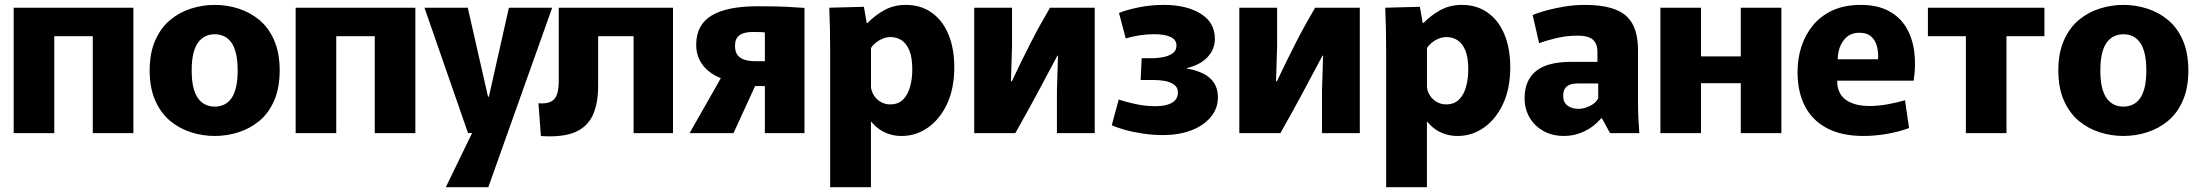

<svg xmlns="http://www.w3.org/2000/svg" viewBox="-20 -552 9122 796"><path d="M364.7 0V-520H533V0ZM36.7 0V-520H205V0ZM136.3 -402V-520H453.7V-402Z M870.3 11.7Q820.2 11.7 772 -3.6Q723.8 -18.8 685.2 -51Q646.7 -83.2 623.6 -135.3Q600.5 -187.3 600.5 -260Q600.5 -332.7 623.6 -384.7Q646.7 -436.8 685.2 -469Q723.8 -501.2 772 -516.4Q820.2 -531.7 870.3 -531.7Q920.5 -531.7 968.7 -516.4Q1016.8 -501.2 1055.5 -469Q1094.2 -436.8 1116.8 -384.7Q1139.5 -332.7 1139.5 -260Q1139.5 -187.3 1116.8 -135.3Q1094.2 -83.2 1055.5 -51Q1016.8 -18.8 968.7 -3.6Q920.5 11.7 870.3 11.7ZM870.3 -110Q890.5 -110 907.9 -117.8Q925.3 -125.7 938.1 -142.7Q950.8 -159.7 958.1 -188.7Q965.3 -217.7 965.3 -260Q965.3 -302.3 958.1 -331.3Q950.8 -360.3 938.1 -377.3Q925.3 -394.3 907.9 -402.2Q890.5 -410 870.3 -410Q850.2 -410 832.8 -402.2Q815.5 -394.3 802.3 -377.3Q789.2 -360.3 781.9 -331.3Q774.7 -302.3 774.7 -260Q774.7 -217.7 781.9 -188.7Q789.2 -159.7 802.3 -142.7Q815.5 -125.7 832.8 -117.8Q850.2 -110 870.3 -110Z M1533.7 0V-520H1702V0ZM1205.7 0V-520H1374V0ZM1305.3 -402V-520H1622.7V-402Z M1941.7 -9.8 2000.7 -123.7 2089.8 -520H2269.3L2004.5 224H1828.3ZM1739.8 -520H1919.3L2003.2 -151.3H2046.3L2041.5 -0.5H1920.3Z M2222.5 12 2212.3 -123.7Q2247.8 -121.2 2266.1 -131.7Q2284.3 -142.2 2290.4 -164.3Q2296.5 -186.5 2296.5 -217.3V-520H2459.8V-195.7Q2459.8 -123.2 2437.5 -74.4Q2415.2 -25.7 2363.3 -3.8Q2311.5 18 2222.5 12ZM2391.2 -402V-520H2690.8V-402ZM2606.8 0V-520H2770.2V0Z M2838.8 0 2967.7 -226.5V-228.5Q2940.5 -238.7 2917.1 -257.7Q2893.7 -276.7 2880 -304Q2866.3 -331.3 2866.3 -366Q2866.3 -448.8 2929.8 -487.4Q2993.2 -526 3121 -526Q3197.2 -526 3241 -523.8Q3284.8 -521.7 3315.2 -519.3V0H3151V-195.3H3110.5L3021 0ZM3111.3 -298.3H3151V-417.3Q3144.5 -418.5 3131.9 -419Q3119.3 -419.5 3102 -419.5Q3064 -419.5 3045.6 -405.8Q3027.2 -392 3027.2 -361.8Q3027.2 -337.3 3037.9 -323.5Q3048.7 -309.7 3067.7 -304Q3086.8 -298.3 3111.3 -298.3Z M3421.7 -336.7Q3421.7 -382.2 3420.8 -431.1Q3419.8 -480 3418 -520L3561.5 -523.8L3573.3 -456.8H3576.8Q3605.8 -487.3 3645.5 -509.5Q3685.2 -531.7 3735.3 -531.7Q3797.7 -531.7 3842.8 -499.6Q3888 -467.5 3912.2 -409.2Q3936.3 -351 3936.3 -272.5Q3936.3 -186.5 3907.1 -122.8Q3877.8 -59.2 3828.2 -23.8Q3778.7 11.7 3717.7 11.7Q3691.2 11.7 3667.9 4.4Q3644.7 -2.8 3626.1 -15.8Q3607.5 -28.8 3592.7 -47H3590.8V224H3421.7ZM3670 -119.2Q3704.3 -119.2 3724.4 -139.7Q3744.5 -160.3 3753.3 -193.3Q3762.2 -226.3 3762.2 -264.2Q3762.2 -314.7 3749.6 -343.9Q3737 -373.2 3716.8 -385.8Q3696.5 -398.3 3672.7 -398.3Q3655.7 -398.3 3639.9 -392.1Q3624.2 -385.8 3611.6 -375.6Q3599 -365.3 3591 -353.3V-190Q3593 -172 3603.6 -155.7Q3614.2 -139.5 3631.7 -129.3Q3649.2 -119.2 3670 -119.2Z M4019 0V-520H4175.7V-360.8L4171.2 -214.7H4174.7Q4194.2 -256.5 4214.2 -296.8Q4234.2 -337.2 4253.7 -375.7Q4273.3 -414.2 4293.4 -450.3Q4313.5 -486.5 4333.2 -520H4518.5V0H4361.8V-175L4366.3 -321.2H4363.7Q4355 -305.5 4333.7 -264.8Q4312.3 -224 4276.9 -158.3Q4241.5 -92.7 4189.3 0Z M4801.5 8Q4760.2 8 4718.6 1.8Q4677 -4.3 4643 -13.9Q4609 -23.5 4589.2 -33L4618 -139.3Q4644.8 -130 4686.5 -120.9Q4728.2 -111.8 4769 -111.8Q4799.7 -111.8 4820.6 -118.2Q4841.5 -124.5 4852.5 -137.2Q4863.5 -150 4863.5 -168.2Q4863.5 -189.8 4847.6 -201Q4831.7 -212.2 4809.2 -216.3Q4786.7 -220.3 4765.8 -220.3H4709L4713.2 -310.8H4760.8Q4775.7 -310.8 4798.5 -314.4Q4821.3 -318 4839.4 -329.5Q4857.5 -341 4857.5 -363.3Q4857.5 -386.7 4833.9 -398.4Q4810.3 -410.2 4763.8 -410.2Q4733.8 -410.2 4702.3 -405.2Q4670.7 -400.2 4647.2 -392.2L4619.2 -498.3Q4651.5 -511.5 4701.5 -521.6Q4751.5 -531.7 4804.8 -531.7Q4898.8 -531.7 4957.7 -495.3Q5016.7 -459 5016.7 -390.8Q5016.7 -348.7 4987.3 -316.3Q4958 -284 4901 -269.7V-267.7Q4940.2 -261 4968.7 -246.7Q4997.3 -232.3 5013.3 -208.2Q5029.3 -184 5029.3 -149Q5029.3 -101.8 4999.2 -66.2Q4969.2 -30.7 4917.9 -11.3Q4866.7 8 4801.5 8Z M5118 0V-520H5274.7V-360.8L5270.2 -214.7H5273.7Q5293.2 -256.5 5313.2 -296.8Q5333.2 -337.2 5352.7 -375.7Q5372.3 -414.2 5392.4 -450.3Q5412.5 -486.5 5432.2 -520H5617.5V0H5460.8V-175L5465.3 -321.2H5462.7Q5454 -305.5 5432.7 -264.8Q5411.3 -224 5375.9 -158.3Q5340.5 -92.7 5288.3 0Z M5726.7 -336.7Q5726.7 -382.2 5725.8 -431.1Q5724.8 -480 5723 -520L5866.5 -523.8L5878.3 -456.8H5881.8Q5910.8 -487.3 5950.5 -509.5Q5990.2 -531.7 6040.3 -531.7Q6102.7 -531.7 6147.8 -499.6Q6193 -467.5 6217.2 -409.2Q6241.3 -351 6241.3 -272.5Q6241.3 -186.5 6212.1 -122.8Q6182.8 -59.2 6133.2 -23.8Q6083.7 11.7 6022.7 11.7Q5996.2 11.7 5972.9 4.4Q5949.7 -2.8 5931.1 -15.8Q5912.5 -28.8 5897.7 -47H5895.8V224H5726.7ZM5975 -119.2Q6009.3 -119.2 6029.4 -139.7Q6049.5 -160.3 6058.3 -193.3Q6067.2 -226.3 6067.2 -264.2Q6067.2 -314.7 6054.6 -343.9Q6042 -373.2 6021.8 -385.8Q6001.5 -398.3 5977.7 -398.3Q5960.7 -398.3 5944.9 -392.1Q5929.2 -385.8 5916.6 -375.6Q5904 -365.3 5896 -353.3V-190Q5898 -172 5908.6 -155.7Q5919.2 -139.5 5936.7 -129.3Q5954.2 -119.2 5975 -119.2Z M6464.5 11.7Q6416.2 11.7 6379.2 -8.7Q6342.2 -29.2 6321.4 -64.7Q6300.7 -100.3 6300.7 -145.3Q6300.7 -183.8 6313.4 -212.2Q6326.2 -240.7 6350.5 -259.3Q6374.8 -278 6410.5 -286.7Q6446.2 -295.5 6491.2 -295.5H6602.7V-337.5Q6602.7 -352.2 6598.8 -364.2Q6595 -376.2 6585.9 -385.5Q6576.8 -394.8 6560.6 -399.5Q6544.3 -404.2 6519.5 -404.2Q6476.3 -404.2 6433.9 -394.3Q6391.5 -384.3 6360.8 -373.2L6334.2 -489.5Q6358.8 -500.2 6393.8 -509.5Q6428.7 -518.8 6469.1 -525.3Q6509.5 -531.7 6549.5 -531.7Q6613.8 -531.7 6657 -519.4Q6700.2 -507.2 6725 -483.1Q6749.8 -459 6760.4 -423.6Q6771 -388.2 6771 -342.7V-121.5Q6771 -90.2 6772.7 -56.9Q6774.5 -23.7 6776.3 0H6655L6621.2 -61.8H6618.5Q6588.2 -26.2 6548.4 -7.3Q6508.7 11.7 6464.5 11.7ZM6524.5 -100.7Q6547 -100.7 6571.7 -112.8Q6596.3 -125 6606 -144.7V-206H6519.8Q6509.3 -206 6498.8 -204Q6488.3 -202 6479.7 -196.6Q6471 -191.2 6465.8 -180.8Q6460.7 -170.5 6460.7 -154Q6460.7 -128.2 6478.3 -114.4Q6496 -100.7 6524.5 -100.7Z M6863.7 -520H7032V-318.3H7197V-520H7365.3V0H7197V-207H7032V0H6863.7Z M7705.8 11.7Q7617.2 11.7 7556.3 -19.5Q7495.5 -50.7 7463.9 -110.1Q7432.3 -169.5 7432.3 -253.7Q7432.3 -308 7447.9 -357.4Q7463.5 -406.8 7495.8 -446.5Q7528.2 -486.2 7577.7 -508.9Q7627.2 -531.7 7694.3 -531.7Q7763.3 -531.7 7810.2 -506.6Q7857 -481.5 7882.9 -437.9Q7908.8 -394.3 7916.2 -337.6Q7923.7 -280.8 7913.7 -217.5H7521.5L7612.3 -284.8Q7589.7 -224.2 7600.1 -186.2Q7610.5 -148.3 7645.2 -130.4Q7679.8 -112.5 7729.3 -112.5Q7766.5 -112.5 7806.6 -119.7Q7846.7 -127 7877.8 -136.5L7894.7 -21.2Q7852.3 -5.3 7802.1 3.2Q7751.8 11.7 7705.8 11.7ZM7522.5 -306.3H7765.5Q7766.5 -310.7 7766.5 -313.7Q7766.5 -316.7 7766.5 -319.5Q7766.5 -344.8 7759.5 -366.6Q7752.5 -388.3 7735.6 -402.3Q7718.7 -416.2 7689 -416.2Q7653.8 -416.2 7632 -394.8Q7610.2 -373.3 7602.6 -339.3Q7595 -305.3 7602.3 -268.3Z M8130.2 0V-520H8298.5V0ZM7972.8 -402V-520H8455.8V-402Z M8783.3 11.7Q8733.2 11.7 8685 -3.6Q8636.8 -18.8 8598.2 -51Q8559.7 -83.2 8536.6 -135.3Q8513.5 -187.3 8513.5 -260Q8513.5 -332.7 8536.6 -384.7Q8559.7 -436.8 8598.2 -469Q8636.8 -501.2 8685 -516.4Q8733.2 -531.7 8783.3 -531.7Q8833.5 -531.7 8881.7 -516.4Q8929.8 -501.2 8968.5 -469Q9007.2 -436.8 9029.8 -384.7Q9052.5 -332.7 9052.5 -260Q9052.5 -187.3 9029.8 -135.3Q9007.2 -83.2 8968.5 -51Q8929.8 -18.8 8881.7 -3.6Q8833.5 11.7 8783.3 11.7ZM8783.3 -110Q8803.5 -110 8820.9 -117.8Q8838.3 -125.7 8851.1 -142.7Q8863.8 -159.7 8871.1 -188.7Q8878.3 -217.7 8878.3 -260Q8878.3 -302.3 8871.1 -331.3Q8863.8 -360.3 8851.1 -377.3Q8838.3 -394.3 8820.9 -402.2Q8803.5 -410 8783.3 -410Q8763.2 -410 8745.8 -402.2Q8728.5 -394.3 8715.3 -377.3Q8702.2 -360.3 8694.9 -331.3Q8687.7 -302.3 8687.7 -260Q8687.7 -217.7 8694.9 -188.7Q8702.2 -159.7 8715.3 -142.7Q8728.5 -125.7 8745.8 -117.8Q8763.2 -110 8783.3 -110Z"/></svg>

Font: Murecho Thin
Style: Regular
Weight: 100
Designer: Neil Summerour
Foundry: Positype
Version: Version 1.010